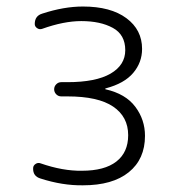

<svg xmlns="http://www.w3.org/2000/svg" viewBox="-20 -550 540 580"><path d="M102.5 -10.7Q79.1 -17.6 80.1 -42Q80.1 -49.8 87.4 -54.7Q94.7 -59.6 102.5 -56.6Q169.9 -33.2 227.5 -34.2Q295.9 -34.2 331.5 -62Q367.2 -89.8 367.2 -141.6Q367.2 -197.3 321.8 -228Q276.4 -258.8 183.6 -258.8H165Q156.2 -258.8 149.9 -265.1Q143.6 -271.5 143.6 -280.3Q143.6 -289.1 149.9 -295.4Q156.2 -301.8 165 -301.8H183.6Q269.5 -301.8 314 -327.6Q358.4 -353.5 358.4 -398.4Q358.4 -445.3 320.8 -465.8Q283.2 -486.3 225.6 -486.3Q172.9 -486.3 107.4 -462.9Q99.6 -460 92.3 -464.8Q85 -469.7 85 -477.5Q85 -502 107.4 -508.8Q172.9 -530.3 230.5 -530.3Q314.5 -530.3 361.8 -495.1Q409.2 -460 409.2 -402.3Q409.2 -361.3 382.3 -329.6Q355.5 -297.9 299.8 -283.2Q297.9 -283.2 297.9 -281.2Q297.9 -280.3 298.8 -280.3Q359.4 -266.6 388.7 -227.5Q418 -188.5 418 -139.6Q418 -69.3 369.1 -29.8Q320.3 9.8 230.5 9.8Q168.9 10.7 102.5 -10.7Z"/></svg>

Font: Rounded Mgen+ 1m light
Style: Regular
Weight: 200
Designer: [Source Han Sans]
Ryoko NISHIZUKA  (kana & ideographs); Paul D. Hunt (Latin, Greek & Cyrillic); Wenlong ZHANG  (bopomofo
Version: Version 1.059.20150602